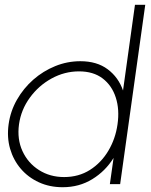

<svg xmlns="http://www.w3.org/2000/svg" viewBox="-20 -770 632 803"><path d="M544.5 -750H587.5L482.5 0H439.5L455 -109.5Q421 -54.5 366.2 -20.8Q311.5 13 242 13Q187.5 13 142.8 -7.5Q98 -28 67 -64.2Q36 -100.5 22.2 -148Q8.5 -195.5 16 -250Q23.5 -305 50.8 -352.8Q78 -400.5 119.2 -436.8Q160.5 -473 211 -493.5Q261.5 -514 316 -514Q385.5 -514 430.5 -480.2Q475.5 -446.5 494.5 -391.5ZM248 -29.5Q309 -29.5 356 -59.2Q403 -89 433 -139.2Q463 -189.5 471.5 -250Q480.5 -312 464.2 -362.2Q448 -412.5 409.2 -442Q370.5 -471.5 310.5 -471.5Q250 -471.5 195.8 -441.8Q141.5 -412 104.8 -361.5Q68 -311 59.5 -250Q51 -188 74 -138Q97 -88 143 -58.8Q189 -29.5 248 -29.5Z"/></svg>

Font: Urbanist ExtraLight
Style: Italic
Weight: 250
Version: Version 1.303